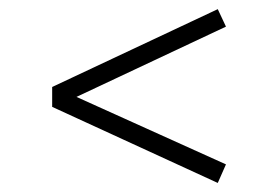

<svg xmlns="http://www.w3.org/2000/svg" viewBox="-20 -445 614 424"><path d="M95.2 -209V-252.9L460.9 -424.8L479 -386.2L148.9 -231L479 -82L460.9 -41Z"/></svg>

Font: Dehuti
Style: Book
Weight: 400
Version: Version 1.2